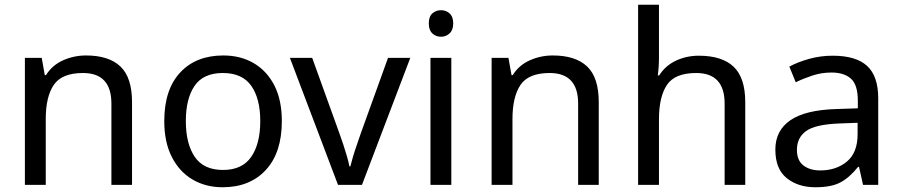

<svg xmlns="http://www.w3.org/2000/svg" viewBox="-20 -780 3806 810"><path d="M343 -546Q439 -546 488 -499.5Q537 -453 537 -349V0H450V-343Q450 -472 330 -472Q241 -472 207 -422Q173 -372 173 -278V0H85V-536H156L169 -463H174Q200 -505 246 -525.5Q292 -546 343 -546Z M1169 -269Q1169 -136 1101.5 -63Q1034 10 919 10Q848 10 792.5 -22.5Q737 -55 705 -117.5Q673 -180 673 -269Q673 -402 740 -474Q807 -546 922 -546Q995 -546 1050.5 -513.5Q1106 -481 1137.5 -419.5Q1169 -358 1169 -269ZM764 -269Q764 -174 801.5 -118.5Q839 -63 921 -63Q1002 -63 1040 -118.5Q1078 -174 1078 -269Q1078 -364 1040 -418Q1002 -472 920 -472Q838 -472 801 -418Q764 -364 764 -269Z M1406 0 1203 -536H1297L1411 -220Q1419 -198 1428 -171Q1437 -144 1444 -119.5Q1451 -95 1454 -78H1458Q1462 -95 1469.5 -120Q1477 -145 1486.5 -172Q1496 -199 1503 -220L1617 -536H1711L1507 0Z M1841 -737Q1861 -737 1876.5 -723.5Q1892 -710 1892 -681Q1892 -653 1876.5 -639Q1861 -625 1841 -625Q1819 -625 1804 -639Q1789 -653 1789 -681Q1789 -710 1804 -723.5Q1819 -737 1841 -737ZM1884 -536V0H1796V-536Z M2312 -546Q2408 -546 2457 -499.5Q2506 -453 2506 -349V0H2419V-343Q2419 -472 2299 -472Q2210 -472 2176 -422Q2142 -372 2142 -278V0H2054V-536H2125L2138 -463H2143Q2169 -505 2215 -525.5Q2261 -546 2312 -546Z M2760 -537Q2760 -497 2755 -462H2761Q2787 -503 2831.5 -524Q2876 -545 2928 -545Q3026 -545 3075 -498.5Q3124 -452 3124 -349V0H3037V-343Q3037 -472 2917 -472Q2827 -472 2793.5 -421.5Q2760 -371 2760 -277V0H2672V-760H2760Z M3493 -545Q3591 -545 3638 -502Q3685 -459 3685 -365V0H3621L3604 -76H3600Q3565 -32 3526.5 -11Q3488 10 3420 10Q3347 10 3299 -28.5Q3251 -67 3251 -149Q3251 -229 3314 -272.5Q3377 -316 3508 -320L3599 -323V-355Q3599 -422 3570 -448Q3541 -474 3488 -474Q3446 -474 3408 -461.5Q3370 -449 3337 -433L3310 -499Q3345 -518 3393 -531.5Q3441 -545 3493 -545ZM3519 -259Q3419 -255 3380.5 -227Q3342 -199 3342 -148Q3342 -103 3369.5 -82Q3397 -61 3440 -61Q3508 -61 3553 -98.5Q3598 -136 3598 -214V-262Z"/></svg>

Font: Noto Sans Old Hungarian
Style: Regular
Weight: 400
Designer: Monotype Design Team
Foundry: Monotype Imaging Inc.
Version: Version 2.005; ttfautohint (v1.8.4.7-5d5b)